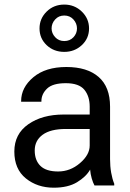

<svg xmlns="http://www.w3.org/2000/svg" viewBox="-20 -827 580 856"><path d="M43.9 -151.4Q43.9 -229.5 106 -272.9Q168 -316.4 263.7 -316.4H379.9V-351.6Q379.9 -397.9 356 -427Q332 -456.1 273.4 -456.1Q214.8 -456.1 189.7 -431.9Q164.6 -407.7 164.6 -376V-373.5H74.2V-376Q74.2 -437 128.7 -482.7Q183.1 -528.3 275.9 -528.3Q368.7 -528.3 419.7 -483.9Q470.7 -439.5 470.7 -351.6V-117.2Q470.7 -85.4 475.6 -57.4Q480.5 -29.3 489.3 -7.8V0H401.4Q394.5 -12.2 388.9 -31.7Q383.3 -51.3 381.8 -70.8Q363.8 -39.1 323.5 -14.6Q283.2 9.8 219.7 9.8Q146.5 9.8 95.2 -31.7Q43.9 -73.2 43.9 -151.4ZM134.8 -156.2Q134.8 -112.3 160.2 -87.4Q185.5 -62.5 239.3 -62.5Q293 -62.5 336.4 -99.6Q379.9 -136.7 379.9 -178.2V-252H273.4Q205.1 -252 169.9 -226.1Q134.8 -200.2 134.8 -156.2ZM156.2 -700.2Q156.2 -744.1 188 -775.4Q219.7 -806.6 266.6 -806.6Q312.5 -806.6 344.7 -775.4Q377 -744.1 377 -700.2Q377 -655.8 344.7 -625.7Q312.5 -595.7 266.6 -595.7Q219.7 -595.7 188 -625.7Q156.2 -655.8 156.2 -700.2ZM210 -700.2Q210 -678.7 225.8 -661.4Q241.7 -644 266.6 -644Q291.5 -644 307.4 -660.9Q323.2 -677.7 323.2 -700.2Q323.2 -722.7 307.4 -740.2Q291.5 -757.8 266.6 -757.8Q241.7 -757.8 225.8 -740.2Q210 -722.7 210 -700.2Z"/></svg>

Font: RobotoFlex
Style: Regular
Weight: 400
Designer: Berlow after Robertson
Foundry: Google
Version: Version 2.136